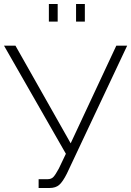

<svg xmlns="http://www.w3.org/2000/svg" viewBox="-20 -938 655 959"><path d="M224.1 -830.1V-918H268.1V-830.1ZM359.9 -830.1V-918H403.8V-830.1ZM172.9 1V-43H217.8Q236.3 -43 246.8 -54.2Q257.3 -65.4 273.9 -96.2L309.1 -169.9L0 -710H57.1L333 -222.2L561 -710H615.2L314 -70.8Q293.9 -30.8 276.1 -14.9Q258.3 1 227.1 1Z"/></svg>

Font: Rawline Light
Style: Regular
Weight: 300
Designer: Matt McInerney, Pablo Impallari, Rodrigo Fuenzalida
Foundry: Matt McInerney, Pablo Impallari, Rodrigo Fuenzalida
Version: Version 4.020;PS 004.020;hotconv 1.0.88;makeotf.lib2.5.64775